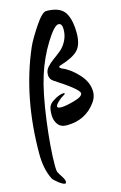

<svg xmlns="http://www.w3.org/2000/svg" viewBox="-154 -774 742 1181"><g transform="rotate(-15 217.0 -183.0)"><path d="M0 128Q0 -232 126 -522Q144 -563 193 -637Q242 -711 268 -711Q362 -711 391 -655Q415 -609 415 -533.5Q415 -458 382 -424Q349 -390 269 -366Q257 -363 257 -357Q257 -351 271 -344Q321 -324 370 -271Q419 -218 419 -157Q419 -122 396 -91Q329 1 210 1Q172 1 153.5 -24Q135 -49 135 -84Q135 -119 142 -136Q149 -153 168 -166Q212 -195 240 -195Q247 -195 247 -192Q247 -186 233.5 -179.5Q220 -173 200.5 -154.5Q181 -136 181 -125.5Q181 -115 207.5 -115Q234 -115 289.5 -130.5Q345 -146 345 -167Q345 -193 200 -286Q177 -301 177 -328.5Q177 -356 194 -375.5Q211 -395 235.5 -412.5Q260 -430 284.5 -450Q309 -470 326 -503Q343 -536 343 -574.5Q343 -613 320 -613Q293 -613 238.5 -525Q184 -437 151.5 -334Q119 -231 96.5 -61.5Q74 108 74 224Q74 255 79 265Q84 275 90 284Q114 319 114 332Q114 345 107 345Q94 345 67.5 324.5Q41 304 34 292Q0 225 0 128Z"/></g></svg>

Font: Devonshire
Style: Regular
Weight: 400
Designer: Astigmatic (AOETI)
Foundry: Astigmatic (AOETI)
Version: Version 1.001